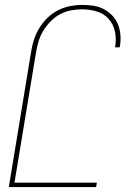

<svg xmlns="http://www.w3.org/2000/svg" viewBox="-20 -763 540 783"><path d="M16 0 107 -553Q111 -578 119 -602.5Q127 -627 141 -649.5Q155 -672 174 -690.5Q193 -709 216.5 -721Q240 -733 265.5 -738Q291 -743 315 -743Q339 -743 361.5 -739.5Q384 -736 403 -726Q422 -716 437.5 -700Q453 -684 461 -664Q469 -644 471 -621Q473 -598 469 -575L468 -570H449L450 -575Q455 -606 448.5 -635.5Q442 -665 422.5 -686.5Q403 -708 374 -716.5Q345 -725 314 -725Q292 -725 268.5 -720.5Q245 -716 224 -704.5Q203 -693 186 -675.5Q169 -658 156.5 -637.5Q144 -617 137.5 -595Q131 -573 127 -550L39 -18H375L372 0Z"/></svg>

Font: Iosevka Thin Oblique
Style: Regular
Weight: 100
Italic angle: -9°
Monospace: yes
Designer: Belleve Invis
Foundry: Belleve Invis
Version: Version 32.5.0; ttfautohint (v1.8.4)